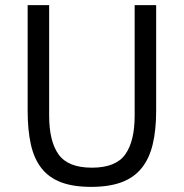

<svg xmlns="http://www.w3.org/2000/svg" viewBox="-20 -718 718 750"><path d="M172 -698V-266Q172 -166 209 -114.5Q246 -63 339 -63Q432 -63 469 -114.5Q506 -166 506 -266V-698H590V-286Q590 -210 576.5 -154Q563 -98 533 -61Q503 -24 454.5 -6Q406 12 336 12Q266 12 218.5 -6Q171 -24 142 -61Q113 -98 100.5 -154Q88 -210 88 -286V-698Z"/></svg>

Font: IBM Plex Thai
Style: Regular
Weight: 400
Designer: Mike Abbink, Paul van der Laan, Pieter van Rosmalen, Ben Mitchell, Mark Frömberg
Foundry: Bold Monday
Version: Version 1.0